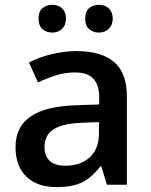

<svg xmlns="http://www.w3.org/2000/svg" viewBox="-20 -760 620 790"><path d="M43.9 0ZM419.9 0 397 -75.2H393.1Q354 -25.9 314.5 -8.1Q274.9 9.8 212.9 9.8Q133.3 9.8 88.6 -33.2Q43.9 -76.2 43.9 -154.8Q43.9 -238.3 106 -280.8Q168 -323.2 294.9 -327.1L388.2 -330.1V-358.9Q388.2 -410.6 364 -436.3Q339.8 -461.9 289.1 -461.9Q247.6 -461.9 209.5 -449.7Q171.4 -437.5 136.2 -420.9L99.1 -502.9Q143.1 -525.9 195.3 -537.8Q247.6 -549.8 293.9 -549.8Q397 -549.8 449.5 -504.9Q502 -460 502 -363.8V0ZM249 -78.1Q311.5 -78.1 349.4 -113Q387.2 -147.9 387.2 -210.9V-257.8L317.9 -254.9Q236.8 -252 200 -227.8Q163.1 -203.6 163.1 -153.8Q163.1 -117.7 184.6 -97.9Q206.1 -78.1 249 -78.1ZM138.7 -683.1Q138.7 -713.4 155 -726.8Q171.4 -740.2 194.8 -740.2Q220.7 -740.2 236.1 -725.1Q251.5 -710 251.5 -683.1Q251.5 -657.2 235.8 -641.6Q220.2 -626 194.8 -626Q171.4 -626 155 -640.1Q138.7 -654.3 138.7 -683.1ZM330.6 -683.1Q330.6 -713.4 346.9 -726.8Q363.3 -740.2 386.7 -740.2Q412.6 -740.2 428.2 -725.1Q443.8 -710 443.8 -683.1Q443.8 -656.7 427.7 -641.4Q411.6 -626 386.7 -626Q363.3 -626 346.9 -640.1Q330.6 -654.3 330.6 -683.1Z"/></svg>

Font: Open Sans Semibold
Style: Regular
Weight: 600
Foundry: Ascender Corporation
Version: Version 1.10; ttfautohint (v1.5.65-e2d9)